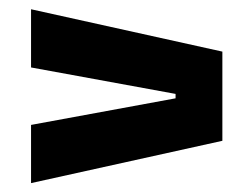

<svg xmlns="http://www.w3.org/2000/svg" viewBox="-20 -520 554 423"><path d="M366.8 -313.1 48.4 -371.4V-499.6L469.9 -406.3V-209.8L48.4 -116.6V-244.8L366.8 -303.4Z"/></svg>

Font: Anek Bangla Medium
Style: Regular
Weight: 500
Designer: Sulekha Rajkumar (Bangla), Yesha Goshar (Latin)
Foundry: Ek Type
Version: Version 1.003